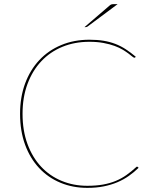

<svg xmlns="http://www.w3.org/2000/svg" viewBox="-20 -900 759 928"><path d="M642 -94.5Q644 -94.5 645.5 -93L650 -89Q628 -67.5 602.8 -49.8Q577.5 -32 547.5 -19.2Q517.5 -6.5 481.5 0.8Q445.5 8 402 8Q331.5 8 272 -16.8Q212.5 -41.5 169 -88Q125.5 -134.5 101.2 -200.8Q77 -267 77 -350Q77 -430 101.2 -496Q125.5 -562 169.8 -609.2Q214 -656.5 275.8 -682.2Q337.5 -708 412 -708Q450 -708 480.5 -703Q511 -698 537.5 -687.8Q564 -677.5 587.8 -662Q611.5 -646.5 636 -626L634.5 -623.5Q632.5 -621 630 -621Q626 -621 619.2 -626.8Q612.5 -632.5 601.2 -641Q590 -649.5 573.5 -659.5Q557 -669.5 534 -678Q511 -686.5 480.8 -692.2Q450.5 -698 412 -698Q341 -698 281.8 -673.8Q222.5 -649.5 179.8 -604.2Q137 -559 113 -494.5Q89 -430 89 -350Q89 -268.5 112.8 -204Q136.5 -139.5 178.5 -94.5Q220.5 -49.5 277.8 -25.8Q335 -2 402 -2Q444.5 -2 478 -8Q511.5 -14 539.2 -25.5Q567 -37 590.8 -53.8Q614.5 -70.5 638 -92Q640.5 -94.5 642 -94.5ZM548.5 -880 403.5 -772Q399 -769 394.5 -769H388.5L509.5 -873Q514 -877 518 -878.5Q522 -880 530.5 -880Z"/></svg>

Font: Lato Hairline
Style: Regular
Weight: 250
Designer: Lukasz Dziedzic
Foundry: Lukasz Dziedzic
Version: Version 1.104; Western+Polish opensource